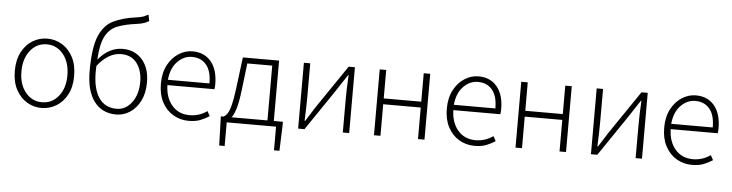

<svg xmlns="http://www.w3.org/2000/svg" viewBox="-53 -1034 5615 1473"><g transform="rotate(5 2755.0 -297.5)"><path d="M282 11Q221 11 169 -20.5Q117 -52 85.5 -111.5Q54 -171 54 -255Q54 -340 85.5 -400Q117 -460 169 -491.5Q221 -523 282 -523Q343 -523 395.5 -491.5Q448 -460 479.5 -400Q511 -340 511 -255Q511 -171 479.5 -111.5Q448 -52 395.5 -20.5Q343 11 282 11ZM282 -33Q359 -33 409 -94.5Q459 -156 459 -255Q459 -355 409 -417Q359 -479 282 -479Q205 -479 155 -417Q105 -355 105 -255Q105 -156 155 -94.5Q205 -33 282 -33Z M858 11Q748 11 687 -70.5Q626 -152 626 -304Q626 -486 664 -574.5Q702 -663 773 -697Q844 -731 942 -744Q979 -749 997 -755Q1011 -760 1038 -774L1048 -725Q1011 -702 953 -695Q868 -684 809 -661.5Q750 -639 717 -579.5Q684 -520 677 -396Q760 -495 864 -495Q959 -495 1015.5 -429.5Q1072 -364 1072 -255Q1072 -173 1042.5 -113.5Q1013 -54 964 -21.5Q915 11 858 11ZM858 -33Q926 -33 973 -95Q1020 -157 1020 -255Q1020 -341 978 -397.5Q936 -454 856 -454Q758 -454 674 -347Q673 -332 673 -298Q673 -175 719 -104Q765 -33 858 -33Z M1415 11Q1350 11 1296 -21Q1242 -53 1210.5 -112.5Q1179 -172 1179 -255Q1179 -338 1210.5 -398Q1242 -458 1293 -490.5Q1344 -523 1400 -523Q1491 -523 1543 -460.5Q1595 -398 1595 -286Q1595 -269 1592 -248H1230Q1232 -152 1283 -92.5Q1334 -33 1420 -33Q1492 -33 1554 -76L1574 -39Q1545 -20 1507.5 -4.5Q1470 11 1415 11ZM1550 -289Q1550 -385 1509.5 -432.5Q1469 -480 1400 -480Q1337 -480 1288 -430Q1239 -380 1230 -289Z M2130 179H2088V-3H1708V179H1666L1659 -45H1679Q1695 -52 1709 -72Q1723 -92 1735 -138.5Q1747 -185 1758 -271L1788 -510H2067V-45H2137V-15ZM2018 -45V-467H1826Q1814 -366 1802 -265Q1790 -164 1774 -114Q1758 -64 1742 -45Z M2651 -3H2602V-253Q2602 -337 2608 -445H2604Q2507 -295 2406 -149L2307 -3H2258V-510H2307V-258Q2307 -175 2302 -67H2307Q2348 -133 2377 -178L2603 -510H2651Z M3231 -3H3181V-246H2892V-3H2842V-510H2892V-291H3181V-510H3231Z M3617 11Q3552 11 3498 -21Q3444 -53 3412.5 -112.5Q3381 -172 3381 -255Q3381 -338 3412.5 -398Q3444 -458 3495 -490.5Q3546 -523 3602 -523Q3693 -523 3745 -460.5Q3797 -398 3797 -286Q3797 -269 3794 -248H3432Q3434 -152 3485 -92.5Q3536 -33 3622 -33Q3694 -33 3756 -76L3776 -39Q3747 -20 3709.5 -4.5Q3672 11 3617 11ZM3752 -289Q3752 -385 3711.5 -432.5Q3671 -480 3602 -480Q3539 -480 3490 -430Q3441 -380 3432 -289Z M4321 -3H4271V-246H3982V-3H3932V-510H3982V-291H4271V-510H4321Z M4906 -3H4857V-253Q4857 -337 4863 -445H4859Q4762 -295 4661 -149L4562 -3H4513V-510H4562V-258Q4562 -175 4557 -67H4562Q4603 -133 4632 -178L4858 -510H4906Z M5291 11Q5226 11 5172 -21Q5118 -53 5086.5 -112.5Q5055 -172 5055 -255Q5055 -338 5086.5 -398Q5118 -458 5169 -490.5Q5220 -523 5276 -523Q5367 -523 5419 -460.5Q5471 -398 5471 -286Q5471 -269 5468 -248H5106Q5108 -152 5159 -92.5Q5210 -33 5296 -33Q5368 -33 5430 -76L5450 -39Q5421 -20 5383.5 -4.5Q5346 11 5291 11ZM5426 -289Q5426 -385 5385.5 -432.5Q5345 -480 5276 -480Q5213 -480 5164 -430Q5115 -380 5106 -289Z"/></g></svg>

Font: LXGW 975 Gothic SC 200W
Style: Regular
Weight: 200
Version: Version 2.01;February 25, 2021